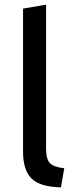

<svg xmlns="http://www.w3.org/2000/svg" viewBox="-20 -796 320 825"><path d="M242 9Q151 7 115 -29.5Q79 -66 79 -144V-759L178 -776V-157Q178 -112 194.5 -95Q211 -78 256 -73Z"/></svg>

Font: Ubuntu Sans Medium
Style: Regular
Weight: 500
Designer: Dalton Maag Ltd
Foundry: Dalton Maag Ltd
Version: Version 1.006; ttfautohint (v1.8.4.7-5d5b)